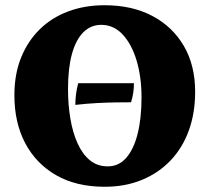

<svg xmlns="http://www.w3.org/2000/svg" viewBox="-20 -705 801 734"><path d="M380 9Q272 9 195 -35Q118 -79 76.5 -157.5Q35 -236 35 -341Q35 -421 60.5 -484.5Q86 -548 132 -593Q178 -638 241 -661.5Q304 -685 380 -685Q485 -685 562.5 -644Q640 -603 683 -529Q726 -455 726 -354Q726 -273 702 -206.5Q678 -140 632.5 -92Q587 -44 523 -17.5Q459 9 380 9ZM392 -69Q434 -69 462.5 -101.5Q491 -134 506 -193Q521 -252 521 -333Q521 -410 502.5 -472.5Q484 -535 449.5 -572.5Q415 -610 367 -610Q327 -610 298.5 -581.5Q270 -553 255 -498.5Q240 -444 240 -365Q240 -305 249 -251.5Q258 -198 276.5 -157Q295 -116 323.5 -92.5Q352 -69 392 -69ZM268 -304Q268 -323 270.5 -344Q273 -365 279 -387H492Q492 -369 489.5 -351Q487 -333 481 -314Q454 -314 421.5 -313.5Q389 -313 350.5 -311Q312 -309 268 -304Z"/></svg>

Font: Vollkorn Black
Style: Regular
Weight: 900
Designer: Friedrich Althausen
Foundry: Friedrich Althausen
Version: Version 5.000